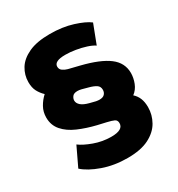

<svg xmlns="http://www.w3.org/2000/svg" viewBox="-171 -765 870 939"><g transform="rotate(-30 264.0 -296.0)"><path d="M277 62Q202 62 138.5 39.5Q75 17 41 -14L92 -121Q117 -102 163.5 -85Q210 -68 260 -68Q327 -68 327 -106Q327 -123 314 -129Q301 -135 275 -141L227 -152Q173 -165 128 -184.5Q83 -204 56.5 -234.5Q30 -265 30 -308Q30 -340 44.5 -366Q59 -392 81 -412Q63 -429 52 -450Q41 -471 41 -502Q41 -542 62 -576.5Q83 -611 129 -632.5Q175 -654 249 -654Q320 -654 377 -636Q434 -618 461 -597L420 -490Q404 -501 377.5 -509.5Q351 -518 321 -523Q291 -528 264 -528Q201 -528 201 -497Q201 -482 213 -473.5Q225 -465 240 -461L301 -446Q402 -421 450 -384.5Q498 -348 498 -291Q498 -263 487 -235Q476 -207 453 -190Q470 -175 478.5 -154Q487 -133 487 -104Q487 -61 465.5 -23Q444 15 398 38.5Q352 62 277 62ZM300 -254Q320 -254 329 -264Q338 -274 338 -288Q338 -307 323.5 -316.5Q309 -326 282 -333L249 -342Q237 -345 227 -345Q206 -345 198 -334Q190 -323 190 -312Q190 -297 204 -284.5Q218 -272 249 -264L281 -256Q287 -255 291.5 -254.5Q296 -254 300 -254Z"/></g></svg>

Font: Braah One
Style: Regular
Weight: 400
Designer: Ashish Kumar
Foundry: Ashish Kumar
Version: Version 1.001; ttfautohint (v1.8.4.7-5d5b);gftools[0.9.29]